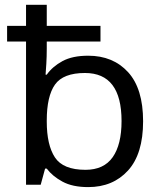

<svg xmlns="http://www.w3.org/2000/svg" viewBox="-20 -762 669 792"><path d="M343.8 9.8Q279.3 9.8 237.8 -12.7Q196.3 -35.2 172.9 -66.4H166L147.9 0H87.4V-590.8H9.3V-655.3H87.4V-742.2H172.9V-655.3H394.5V-590.8H172.9V-561.5Q172.9 -528.8 171.1 -499.5Q169.4 -470.2 168 -454.1H172.9Q196.3 -487.3 237.5 -509.8Q278.8 -532.2 343.8 -532.2Q446.3 -532.2 508.3 -464.4Q570.3 -396.5 570.3 -261.7Q570.3 -127 508.1 -58.6Q445.8 9.8 343.8 9.8ZM332.5 -61.5Q408.2 -61.5 444.8 -113.5Q481.4 -165.5 481.4 -262.7Q481.4 -460.9 330.6 -460.9Q240.7 -460.9 206.8 -413.1Q172.9 -365.2 172.9 -264.6V-260.7Q172.9 -164.1 206.5 -112.8Q240.2 -61.5 332.5 -61.5Z"/></svg>

Font: Lunasima
Style: Regular
Weight: 400
Designer: The DocRepair Project, Monotype Design Team
Foundry: Google
Version: Version 2.009